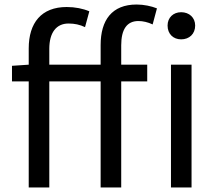

<svg xmlns="http://www.w3.org/2000/svg" viewBox="-20 -829 958 849"><path d="M736 0H827V-543H736ZM781 -655C817 -655 843 -679 843 -716C843 -751 817 -775 781 -775C746 -775 721 -751 721 -716C721 -679 746 -655 781 -655ZM33 -469H107V0H198V-469H425V0H516V-469H631V-543H516V-629C516 -699 541 -736 592 -736C612 -736 634 -731 655 -721L674 -792C649 -802 616 -809 584 -809C475 -809 425 -740 425 -630V-543H198V-613C198 -685 229 -725 283 -725C310 -725 333 -720 356 -709L375 -779C347 -791 312 -798 275 -798C163 -798 107 -728 107 -615V-543L33 -538Z"/></svg>

Font: Noto Sans Mono CJK SC
Style: Regular
Weight: 400
Designer: Ryoko NISHIZUKA 西塚涼子 (kana, bopomofo & ideographs); Paul D. Hunt (Latin, Greek & Cyrillic); Sandoll Communications 산돌커뮤니
Foundry: Adobe
Version: Version 2.004;hotconv 1.0.118;makeotfexe 2.5.65603